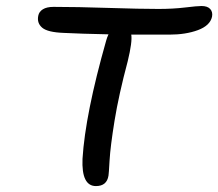

<svg xmlns="http://www.w3.org/2000/svg" viewBox="-20 -650 730 642"><path d="M300.8 -27.8Q252 -27.8 255.9 -119.1Q265.1 -268.1 335 -514.2Q337.9 -524.9 342.8 -535.2Q248.5 -537.1 192.9 -540Q139.2 -542 121.1 -557.4Q103 -572.8 107.9 -597.2Q110.4 -610.8 123.3 -618.9Q136.2 -627 159.2 -627Q237.8 -627 343.5 -623.5Q449.2 -620.1 509.8 -620.1Q558.6 -620.1 599.1 -625Q639.6 -629.9 653.8 -629.9Q673.8 -629.9 682.9 -619.9Q691.9 -609.9 689 -594.2Q682.6 -564.5 641.8 -549.3Q601.1 -534.2 545.9 -534.2H418.9Q422.9 -510.7 407.2 -445.8Q377 -332.5 363 -246.3Q349.1 -160.2 346.4 -113.8Q343.8 -67.4 342.8 -63Q337.4 -27.8 300.8 -27.8Z"/></svg>

Font: Shantell Sans Irregular
Style: Italic
Weight: 400
Italic angle: -11.31°
Designer: Stephen Nixon, Anya Danilova, Shantell Martin
Foundry: Arrow Type
Version: Version 1.006;[9816181b4]